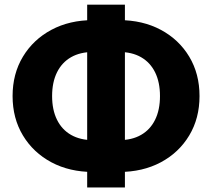

<svg xmlns="http://www.w3.org/2000/svg" viewBox="-20 -785 930 842"><path d="M388.7 -30.8Q285.2 -30.8 205.6 -73.2Q126 -115.7 80.6 -190.9Q35.2 -266.1 35.2 -363.8Q35.2 -461.4 80.6 -536.6Q126 -611.8 205.6 -654.3Q285.2 -696.8 388.7 -696.8H502Q605.5 -696.8 685.1 -654.3Q764.6 -611.8 809.8 -536.6Q855 -461.4 855 -363.8Q855 -266.1 809.8 -190.9Q764.6 -115.7 685.1 -73.2Q605.5 -30.8 502 -30.8ZM388.7 -170.4H502Q558.6 -170.4 598.6 -193.4Q638.7 -216.3 660.2 -259.8Q681.6 -303.2 681.6 -363.8Q681.6 -424.3 660.2 -467.8Q638.7 -511.2 598.6 -534.2Q558.6 -557.1 502 -557.1H388.7Q332 -557.1 291.7 -534.2Q251.5 -511.2 230 -467.8Q208.5 -424.3 208.5 -363.8Q208.5 -303.2 230 -259.8Q251.5 -216.3 291.7 -193.4Q332 -170.4 388.7 -170.4ZM362.3 37.1V-764.6H527.8V37.1Z"/></svg>

Font: Inter 20pt ExtraBold
Style: Regular
Weight: 800
Version: Version 4.001;git-66647c0bb